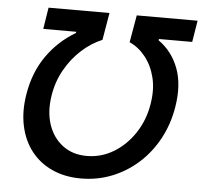

<svg xmlns="http://www.w3.org/2000/svg" viewBox="-52 -783 893 846"><g transform="rotate(5 394.0 -359.5)"><path d="M64.9 -339.8Q81.1 -437.5 131.8 -509.8Q182.6 -582 258.3 -626.5L260.3 -632.3H113.8L128.9 -727.5H398.4L377.9 -606.9Q331.1 -587.9 288.3 -549.6Q245.6 -511.2 215.6 -458.3Q185.5 -405.3 175.8 -342.3Q164.6 -271.5 183.3 -214.8Q202.1 -158.2 246.1 -124.8Q290 -91.3 353 -91.3Q417.5 -91.3 472.4 -124.8Q527.3 -158.2 564.9 -215.6Q602.5 -272.9 613.8 -344.2Q624.5 -408.2 611.6 -460.7Q598.6 -513.2 568.6 -551Q538.6 -588.9 498 -606.9L519 -727.5H788.1L772.5 -632.3H625.5L624.5 -626.5Q685.5 -583.5 712.6 -511.2Q739.7 -439 723.1 -338.9Q710.4 -262.7 675.8 -198.7Q641.1 -134.8 589.4 -88.1Q537.6 -41.5 473.1 -15.9Q408.7 9.8 336.4 9.8Q264.2 9.8 208.3 -15.9Q152.3 -41.5 116 -88.1Q79.6 -134.8 65.9 -199Q52.2 -263.2 64.9 -339.8Z"/></g></svg>

Font: Inter 16pt Medium
Style: Italic
Weight: 500
Italic angle: -9.3988°
Version: Version 4.001;git-66647c0bb